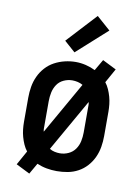

<svg xmlns="http://www.w3.org/2000/svg" viewBox="-90 -830 680 934"><g transform="rotate(10 250.0 -363.5)"><path d="M121 43 53 9 92 -61Q81 -75 73.5 -92Q66 -109 61 -127Q56 -145 54 -163.5Q52 -182 52 -200V-320Q52 -347 56.5 -374Q61 -401 72.5 -426Q84 -451 102.5 -471.5Q121 -492 145 -505Q169 -518 196 -524.5Q223 -531 250 -531Q275 -531 300 -525Q325 -519 347 -508L379 -563L447 -529L408 -459Q419 -445 426.5 -428Q434 -411 439 -393Q444 -375 446 -356.5Q448 -338 448 -320V-200Q448 -173 443.5 -146Q439 -119 427.5 -94Q416 -69 397.5 -48.5Q379 -28 355 -15Q331 -2 304 3Q277 8 250 8Q225 8 200 3.5Q175 -1 152 -11ZM155 -170 301 -427Q289 -434 275.5 -437Q262 -440 249 -440Q227 -440 206.5 -430.5Q186 -421 174 -403Q162 -385 157.5 -363.5Q153 -342 153 -320V-200Q153 -192 153 -184.5Q153 -177 155 -170ZM250 -80Q272 -80 292.5 -89.5Q313 -99 325.5 -117Q338 -135 342.5 -156.5Q347 -178 347 -200V-320Q347 -328 347 -335.5Q347 -343 345 -350L199 -93Q210 -86 223.5 -83Q237 -80 250 -80ZM235 -576 181 -624 316 -770 384 -710Z"/></g></svg>

Font: Zed Sans Semibold
Style: Regular
Weight: 600
Designer: Belleve Invis
Foundry: Belleve Invis
Version: Version 1.0.0; ttfautohint (v1.8.4)